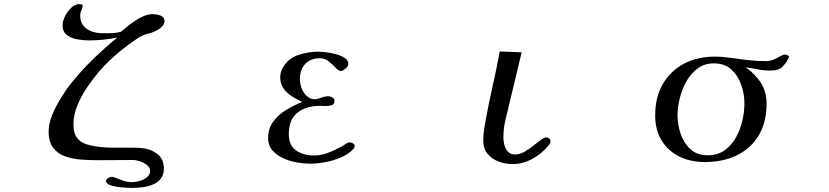

<svg xmlns="http://www.w3.org/2000/svg" viewBox="-20 -796 4040 936"><path d="M782 -692Q782 -680 771 -668Q760 -656 750 -651Q728 -638 702.5 -632Q677 -626 655 -612Q603 -578 555 -537.5Q507 -497 466 -451Q437 -417 407 -373.5Q377 -330 357.5 -283Q338 -236 338 -189Q338 -147 355 -124.5Q372 -102 400.5 -93Q429 -84 465 -80Q497 -76 529 -76Q561 -76 593 -76Q613 -76 632.5 -76Q652 -76 671 -74Q713 -71 746 -46Q779 -21 779 25Q779 55 764.5 74Q750 93 726.5 103Q703 113 676.5 116.5Q650 120 626 120Q617 120 596 119Q575 118 552.5 115Q530 112 513.5 105Q497 98 497 86Q497 78 507 72Q517 66 523 66Q527 66 530 66.5Q533 67 536 68Q558 76 579 84Q600 92 623 92Q639 92 659.5 86.5Q680 81 696 68.5Q712 56 712 37Q712 21 697 9Q682 -3 662.5 -9.5Q643 -16 629 -16Q586 -16 542.5 -15.5Q499 -15 456 -15Q417 -15 375.5 -18Q334 -21 298 -33.5Q262 -46 239.5 -75Q217 -104 217 -155Q217 -194 235.5 -238Q254 -282 280 -323.5Q306 -365 330 -394Q379 -455 435.5 -509.5Q492 -564 552 -613Q518 -606 482.5 -602.5Q447 -599 412 -599Q388 -599 358 -604Q328 -609 306.5 -625Q285 -641 285 -673Q285 -692 296.5 -716Q308 -740 327 -758Q346 -776 367 -776Q370 -776 376.5 -774.5Q383 -773 383 -768Q383 -762 377 -747.5Q371 -733 371 -719Q371 -689 387 -670Q403 -651 428 -642.5Q453 -634 479 -634Q502 -634 526 -634.5Q550 -635 571 -642Q590 -659 615.5 -678.5Q641 -698 669.5 -712.5Q698 -727 723 -727Q734 -727 748 -724.5Q762 -722 772 -714.5Q782 -707 782 -692Z M1709 -84Q1709 -78 1706 -74Q1703 -70 1698 -65Q1675 -42 1638.5 -27Q1602 -12 1563 -5Q1524 2 1491 2Q1463 2 1428 -4Q1393 -10 1361 -24.5Q1329 -39 1308 -63Q1287 -87 1287 -123Q1287 -170 1312.5 -204Q1338 -238 1376.5 -261Q1415 -284 1453 -299Q1428 -311 1403 -326.5Q1378 -342 1362 -365Q1346 -388 1346 -419Q1346 -433 1350 -445.5Q1354 -458 1361 -470Q1387 -513 1435.5 -528.5Q1484 -544 1531 -544Q1544 -544 1568 -541.5Q1592 -539 1617.5 -532Q1643 -525 1660.5 -513.5Q1678 -502 1678 -484Q1678 -473 1664.5 -461.5Q1651 -450 1641 -450Q1631 -450 1616.5 -465.5Q1602 -481 1583 -496.5Q1564 -512 1540 -512Q1494 -512 1468 -484Q1442 -456 1442 -410Q1442 -388 1450.5 -365.5Q1459 -343 1476 -327.5Q1493 -312 1518 -312Q1525 -312 1545 -319.5Q1565 -327 1581 -327Q1589 -327 1600 -321Q1611 -315 1611 -305Q1611 -287 1596 -283Q1581 -279 1567 -279Q1560 -279 1553 -279.5Q1546 -280 1539 -280Q1472 -280 1430 -246.5Q1388 -213 1388 -142Q1388 -87 1423.5 -62.5Q1459 -38 1510 -38Q1550 -38 1592 -56Q1634 -74 1667 -95Q1669 -97 1673 -99Q1679 -102 1687 -102Q1694 -102 1701.5 -96.5Q1709 -91 1709 -84Z M2664 -108Q2664 -100 2660 -94.5Q2656 -89 2651 -83Q2620 -46 2574 -21Q2528 4 2479 4Q2445 4 2412 -8Q2379 -20 2357.5 -45.5Q2336 -71 2336 -109Q2336 -135 2339.5 -161Q2343 -187 2348 -212Q2363 -295 2382 -378Q2401 -461 2416 -545L2523 -541Q2509 -481 2494.5 -421.5Q2480 -362 2466 -303Q2456 -259 2445 -215Q2434 -171 2434 -125Q2434 -108 2439 -89Q2444 -70 2456.5 -56.5Q2469 -43 2490 -43Q2513 -43 2535.5 -55.5Q2558 -68 2578.5 -84.5Q2599 -101 2615.5 -113.5Q2632 -126 2642 -126Q2650 -126 2657 -121Q2664 -116 2664 -108Z M3609 -292Q3609 -338 3593.5 -382.5Q3578 -427 3545.5 -457Q3513 -487 3460 -487Q3414 -487 3380.5 -462Q3347 -437 3325.5 -398Q3304 -359 3293.5 -315.5Q3283 -272 3283 -234Q3283 -189 3298 -144Q3313 -99 3345.5 -69Q3378 -39 3430 -39Q3478 -39 3512 -63Q3546 -87 3567.5 -125.5Q3589 -164 3599 -208Q3609 -252 3609 -292ZM3826 -518Q3826 -516 3824 -512Q3807 -481 3790 -466.5Q3773 -452 3735 -452Q3704 -452 3674.5 -458Q3645 -464 3615 -468Q3662 -435 3689.5 -392Q3717 -349 3717 -290Q3717 -199 3678.5 -135.5Q3640 -72 3572.5 -39Q3505 -6 3416 -6Q3346 -6 3291.5 -33Q3237 -60 3205.5 -111Q3174 -162 3174 -234Q3174 -322 3211 -386Q3248 -450 3313.5 -485Q3379 -520 3466 -520Q3487 -520 3508 -518Q3529 -516 3550 -513Q3591 -507 3632 -502.5Q3673 -498 3714 -498Q3734 -498 3752 -506Q3770 -514 3784.5 -522Q3799 -530 3806 -530Q3811 -530 3818.5 -527Q3826 -524 3826 -518Z"/></svg>

Font: Kaisei Decol Medium
Style: Regular
Weight: 500
Designer: Font-Kai, 金井和夫
Foundry: KAZUO KANAI
Version: Version 5.003